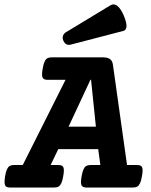

<svg xmlns="http://www.w3.org/2000/svg" viewBox="-53 -835 672 855"><path d="M449.7 -547.9 512.7 -100.1H557.1Q570.3 -100.1 576.2 -95Q582 -89.8 582 -75.7Q582 -65.9 579.1 -50.3Q575.7 -29.8 570.6 -19Q565.4 -8.3 558.3 -4.2Q551.3 0 539.6 0H332.5Q319.3 0 313.5 -5.4Q307.6 -10.7 307.6 -24.9Q307.6 -35.2 310.5 -50.3Q314 -70.8 319.1 -81.5Q324.2 -92.3 331.3 -96.2Q338.4 -100.1 350.1 -100.1H394L384.3 -170.9H206.5L172.4 -100.1H206.5Q219.7 -100.1 225.6 -95Q231.4 -89.8 231.4 -75.7Q231.4 -65.9 228.5 -50.3Q225.1 -29.8 220 -19Q214.8 -8.3 207.8 -4.2Q200.7 0 189 0H-8.3Q-21.5 0 -27.1 -5.4Q-32.7 -10.7 -32.7 -25.4Q-32.7 -33.2 -30.3 -50.3Q-26.9 -70.8 -21.7 -81.5Q-16.6 -92.3 -9.5 -96.2Q-2.4 -100.1 9.3 -100.1H48.3L238.8 -479.5H159.2Q146 -479.5 140.1 -484.9Q134.3 -490.2 134.3 -504.4Q134.3 -514.6 137.2 -529.8Q140.6 -550.3 145.8 -561Q150.9 -571.8 158 -575.7Q165 -579.6 176.8 -579.6H406.2Q425.8 -579.6 436.5 -572Q447.3 -564.5 449.7 -547.9ZM349.6 -479.5 252.4 -271H374L352.5 -479.5ZM452.1 -815.4Q476.1 -815.4 497.6 -767.1Q510.3 -737.3 510.3 -719.7Q510.3 -701.2 496.1 -697.3L261.7 -636.2Q258.8 -635.3 253.9 -635.3Q245.1 -635.3 238.5 -640.6Q231.9 -646 228.5 -655.3Q226.1 -661.6 226.1 -667.5Q226.1 -674.3 229.7 -680.7Q233.4 -687 239.7 -690.9L439 -811.5Q445.8 -815.4 452.1 -815.4Z"/></svg>

Font: Courier Prime
Style: Bold Italic
Weight: 700
Italic angle: -10°
Designer: Alan Dague-Greene
Foundry: Quote-Unquote Apps
Version: Version 3.018